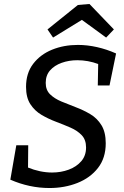

<svg xmlns="http://www.w3.org/2000/svg" viewBox="-20 -936 623 966"><path d="M229 10Q128 10 32 -32L62 -205H122L121 -93Q150 -81 181 -74.5Q212 -68 242 -68Q287 -68 326 -82.5Q365 -97 389 -125Q413 -153 413 -194Q413 -233 391 -256Q369 -279 334.5 -294Q300 -309 261.5 -323.5Q223 -338 189 -358Q155 -378 133 -411.5Q111 -445 111 -499Q111 -568 147 -615Q183 -662 242 -686Q301 -710 372 -710Q419 -710 468 -699Q517 -688 564 -667L531 -506H472L474 -614Q423 -633 369 -633Q327 -633 290.5 -620Q254 -607 232 -582Q210 -557 210 -519Q210 -483 232 -461.5Q254 -440 288.5 -425.5Q323 -411 361.5 -396.5Q400 -382 434.5 -361.5Q469 -341 490.5 -306Q512 -271 512 -215Q512 -141 473 -91Q434 -41 369.5 -15.5Q305 10 229 10ZM247 -747 219 -788 372 -911 430 -916 553 -788 514 -747 392 -836Z"/></svg>

Font: Bitter Medium
Style: Italic
Weight: 500
Italic angle: -9°
Designer: Sol Matas, and Bitter project Authors
Foundry: Sol Matas
Version: Version 2.001